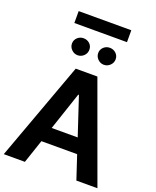

<svg xmlns="http://www.w3.org/2000/svg" viewBox="-190 -1189 1053 1297"><g transform="rotate(20 336.5 -540.5)"><path d="M145 -1081.1V-995.6H523.4V-1081.1ZM465.8 -169.4 522 0H673.3L415 -709H259.3L0 0H151.9L209 -169.4ZM340.3 -549.8 430.7 -276.9H243.7L335.4 -549.8ZM177.2 -860.4C177.2 -843.3 183.6 -829.1 195.8 -816.9C208 -804.7 222.7 -798.3 239.7 -798.3C256.8 -798.3 272 -804.7 284.2 -816.9C296.4 -829.1 302.2 -843.3 302.2 -860.4C302.2 -877.4 296.4 -891.6 284.2 -903.3C272 -914.6 256.8 -920.4 239.7 -920.4C222.7 -920.4 208 -914.6 195.8 -903.3C183.6 -891.6 177.2 -877.4 177.2 -860.4ZM365.7 -860.4C365.7 -843.3 372.1 -829.1 384.3 -816.9C396.5 -804.7 411.1 -798.3 428.2 -798.3C445.3 -798.3 460.4 -804.7 472.7 -816.9C484.9 -829.1 491.2 -843.3 491.2 -860.4C491.2 -877.4 484.9 -891.6 472.7 -903.3C460.4 -914.6 445.3 -920.4 428.2 -920.4C411.1 -920.4 396.5 -914.6 384.3 -903.3C372.1 -891.6 365.7 -877.4 365.7 -860.4Z"/></g></svg>

Font: Estedad Bold
Style: Regular
Weight: 700
Designer: Amin Abedi
Version: Version 7.3